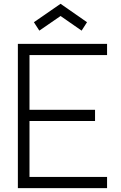

<svg xmlns="http://www.w3.org/2000/svg" viewBox="-20 -978 629 998"><path d="M294.8 -894.8 404.2 -818.8 432.3 -862.5 294.8 -958.3 156.2 -862.5 184.4 -818.8ZM536.5 -691.7V-750H72.9V0H536.5V-58.3H133.3V-349H474V-407.3H133.3V-691.7Z"/></svg>

Font: Manrope3 Light
Style: Regular
Weight: 300
Designer: Mikhail Sharanda
Foundry: Mikhail Sharanda
Version: Version 3.000;PS 003.000;hotconv 1.0.88;makeotf.lib2.5.64775